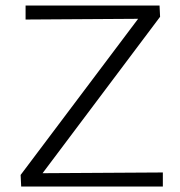

<svg xmlns="http://www.w3.org/2000/svg" viewBox="-20 -678 655 698"><path d="M57 0 55 -42 514 -652 541 -610 73 -607V-658H560L562 -617L103 -6L78 -48L572 -51V0Z"/></svg>

Font: Ysabeau Office Light
Style: Regular
Weight: 300
Designer: Christian Thalmann (Catharsis Fonts)
Version: Version 2.001;gftools[0.9.30]; featfreeze: tnum,lnum,ss02